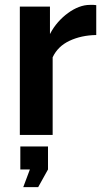

<svg xmlns="http://www.w3.org/2000/svg" viewBox="-20 -551 427 784"><path d="M75 213 102 141H63V47H176V141L136 213ZM373 -408Q312 -407 264 -384.5Q216 -362 195 -317V0H61V-524H184V-412Q198 -439 217 -460.5Q236 -482 258 -498Q280 -514 302.5 -522.5Q325 -531 346 -531Q357 -531 362.5 -531Q368 -531 373 -530Z"/></svg>

Font: PTCRaleway
Style: Bold
Weight: 700
Designer: Matt McInerney, Pablo Impallari, Rodrigo Fuenzalida
Foundry: Matt McInerney, Pablo Impallari, Rodrigo Fuenzalida
Version: Version 3.000g; ttfautohint (v1.5) -l 8 -r 28 -G 28 -x 14 -D